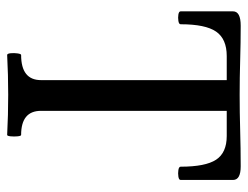

<svg xmlns="http://www.w3.org/2000/svg" viewBox="-100 -606 709 550"><g transform="rotate(90 255.0 -331.5)"><path d="M138 3Q134 3 133 -7Q132 -17 133.5 -27Q135 -37 138 -37Q210 -37 210 -94V-626H141Q92 -626 71 -595.5Q50 -565 50 -494Q50 -489 40.5 -487.5Q31 -486 22 -487.5Q13 -489 13 -494V-644Q13 -666 54 -666Q103 -666 153 -664.5Q203 -663 252 -663Q303 -663 354.5 -664.5Q406 -666 457 -666Q496 -666 496 -644V-494Q496 -489 486.5 -487.5Q477 -486 467.5 -487.5Q458 -489 458 -494Q458 -565 438 -595.5Q418 -626 370 -626H298V-94Q298 -37 367 -37Q370 -37 371 -27Q372 -17 371 -7Q370 3 367 3Q310 0 252 0Q195 0 138 3Z"/></g></svg>

Font: Junicode Two Beta Condensed Medium
Style: Regular
Weight: 500
Width: 3
Designer: Peter S. Baker
Foundry: Briery Creek Software
Version: Version 1.053; ttfautohint (v1.8.4)